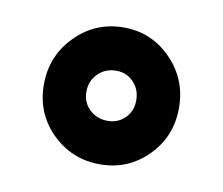

<svg xmlns="http://www.w3.org/2000/svg" viewBox="-43 -766 421 363"><g transform="rotate(10 167.0 -584.5)"><path d="M38.1 -584Q38.1 -528.8 76.2 -491.2Q114.3 -453.6 168.5 -453.6Q222.2 -453.6 259.8 -491.5Q297.4 -529.3 297.4 -584.5Q297.4 -639.2 259.8 -677.7Q222.2 -716.3 168.5 -716.3Q114.3 -716.3 76.2 -677.7Q38.1 -639.2 38.1 -584ZM119.6 -584.5Q119.6 -605.5 133.8 -619.4Q147.9 -633.3 168.5 -633.3Q188.5 -633.3 201.9 -619.4Q215.3 -605.5 215.3 -584.5Q215.3 -564 201.9 -550.5Q188.5 -537.1 168.5 -537.1Q147.9 -537.1 133.8 -550.5Q119.6 -564 119.6 -584.5Z"/></g></svg>

Font: Roboto Flex Super Cond Bold
Style: Regular
Weight: 700
Width: 3
Designer: Berlow after Robertson
Foundry: Google
Version: Version 3.000